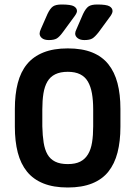

<svg xmlns="http://www.w3.org/2000/svg" viewBox="-20 -822 602 853"><path d="M515 -338Q515 -403 502 -452.5Q489 -502 461.5 -536.5Q434 -571 389.5 -589Q345 -607 281 -607Q218 -607 173 -589Q128 -571 100 -537Q72 -503 59 -453Q46 -403 46 -338V-259Q46 -194 59 -144Q72 -94 100 -59.5Q128 -25 173 -7Q218 11 281 11Q344 11 389 -7Q434 -25 461.5 -59.5Q489 -94 502 -144Q515 -194 515 -259ZM168 -261V-336Q168 -376 173 -407Q178 -438 190.5 -459.5Q203 -481 225.5 -492Q248 -503 281 -503Q314 -503 336 -492Q358 -481 370.5 -459.5Q383 -438 388.5 -407Q394 -376 394 -336V-261Q394 -221 389 -189.5Q384 -158 371 -136.5Q358 -115 336.5 -104Q315 -93 281 -93Q247 -93 225 -104Q203 -115 191 -136Q179 -157 174 -188Q169 -219 168 -261ZM254 -802Q228 -802 215.5 -793.5Q203 -785 191 -760L162 -694Q159 -688 157.5 -682.5Q156 -677 156 -673Q156 -661 166.5 -652.5Q177 -644 197 -644Q220 -644 232 -651Q244 -658 260 -680L312 -751Q322 -765 322 -773Q322 -786 308.5 -794Q295 -802 254 -802ZM412 -802Q386 -802 373.5 -793.5Q361 -785 349 -760L320 -693Q314 -681 314 -673Q314 -661 325 -652.5Q336 -644 355 -644Q378 -644 390 -651Q402 -658 419 -680L471 -751Q480 -764 480 -773Q480 -786 466.5 -794Q453 -802 412 -802Z"/></svg>

Font: Beiruti
Style: Bold
Weight: 700
Designer: Arlette Boutros
Foundry: Boutros
Version: Version 1.41